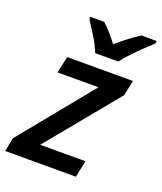

<svg xmlns="http://www.w3.org/2000/svg" viewBox="-160 -857 799 948"><g transform="rotate(20 239.5 -383.0)"><path d="M-19 0 -4.9 -71.8 306.2 -453.1H91.3L109.9 -540.5H455.6L438.5 -459.5L132.8 -87.9H370.6L352.5 0ZM233.4 -606Q219.2 -642.6 194.1 -683.3Q168.9 -724.1 149.4 -753.9V-766.1H222.7Q241.2 -750 262.2 -725.8Q283.2 -701.7 301.3 -677.7Q361.3 -729 418 -766.1H498L497.6 -753.9Q479 -736.3 451.4 -710.2Q423.8 -684.1 397.5 -656Q371.1 -627.9 355 -606Z"/></g></svg>

Font: Open Sans SemiBold
Style: Italic
Weight: 600
Italic angle: -12°
Designer: Monotype Design Team
Foundry: Monotype Imaging Inc.
Version: Version 3.003; ttfautohint (v1.8.4)